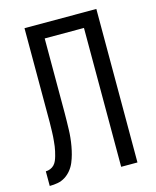

<svg xmlns="http://www.w3.org/2000/svg" viewBox="-111 -812 722 888"><g transform="rotate(-15 250.0 -367.5)"><path d="M358 0V-665H170V-307Q170 -288 169.5 -268.5Q169 -249 168.5 -229.5Q168 -210 166 -190.5Q164 -171 160.5 -151.5Q157 -132 152 -113.5Q147 -95 139.5 -77Q132 -59 119.5 -43.5Q107 -28 90.5 -17.5Q74 -7 55 -3.5Q36 0 16 0V-70Q27 -70 38 -74.5Q49 -79 56.5 -87Q64 -95 68.5 -105.5Q73 -116 76 -127Q79 -138 81.5 -149Q84 -160 85.5 -171Q87 -182 88 -193.5Q89 -205 90 -216.5Q91 -228 91 -239Q91 -250 91.5 -261.5Q92 -273 92 -284Q92 -295 92 -307V-735H436V0Z"/></g></svg>

Font: Iosevka srxl
Style: Regular
Weight: 400
Monospace: yes
Designer: Belleve Invis
Foundry: Belleve Invis
Version: Version 33.0.1; ttfautohint (v1.8.3)